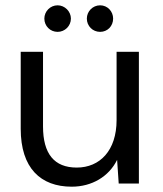

<svg xmlns="http://www.w3.org/2000/svg" viewBox="-20 -691 612 723"><path d="M250 12C326 12 390 -26 421 -89L427 0H503V-496H419V-239C419 -124 356 -60 269 -60C184 -60 142 -112 142 -215V-496H58V-206C58 -58 133 12 250 12ZM357 -571C385 -571 406 -593 406 -621C406 -648 385 -671 357 -671C329 -671 307 -648 307 -621C307 -593 329 -571 357 -571ZM197 -571C224 -571 247 -593 247 -621C247 -648 224 -671 197 -671C169 -671 147 -648 147 -621C147 -593 169 -571 197 -571Z"/></svg>

Font: Rootstock Sans Body
Style: Regular
Weight: 400
Designer: Colophon Foundry, Jonny Pinhorn
Foundry: Colophon Foundry
Version: Version 1.200;FEAKit 1.0